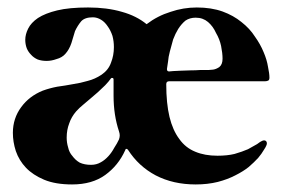

<svg xmlns="http://www.w3.org/2000/svg" viewBox="-20 -483 764 516"><path d="M434.6 -264.6Q426.8 -264.6 426.8 -256.8Q426.8 -205.1 435.5 -168.9Q444.3 -132.8 461.9 -109.4Q478.5 -85.9 504.9 -75.2Q530.3 -64.5 564.5 -64.5Q590.8 -64.5 610.4 -69.3Q630.9 -75.2 646.5 -82Q661.1 -89.8 670.9 -95.7Q679.7 -102.5 684.6 -104.5Q691.4 -107.4 695.3 -103.5Q699.2 -98.6 695.3 -90.8Q694.3 -87.9 688.5 -79.1Q683.6 -70.3 673.8 -58.6Q663.1 -46.9 648.4 -34.2Q633.8 -22.5 612.3 -11.7Q591.8 -1 565.4 5.9Q538.1 12.7 505.9 12.7Q445.3 12.7 398.4 -11.7Q352.5 -36.1 324.2 -80.1Q322.3 -83 319.3 -83Q317.4 -83 316.4 -79.1Q297.9 -38.1 262.7 -12.7Q227.5 12.7 173.8 12.7Q128.9 12.7 98.6 0Q68.4 -12.7 49.8 -32.2Q31.2 -51.8 22.5 -77.1Q14.6 -101.6 14.6 -126Q14.6 -165 37.1 -195.3Q58.6 -224.6 94.7 -239.3Q113.3 -246.1 133.8 -250Q155.3 -252.9 175.8 -256.8Q196.3 -259.8 215.8 -265.6Q235.4 -270.5 252.9 -282.2Q271.5 -294.9 278.3 -314.5Q286.1 -334 286.1 -356.4Q286.1 -372.1 282.2 -386.7Q277.3 -401.4 269.5 -412.1Q261.7 -423.8 252 -429.7Q241.2 -436.5 229.5 -436.5Q208 -436.5 198.2 -425.8Q188.5 -414.1 181.6 -399.4Q176.8 -383.8 171.9 -367.2Q166 -349.6 155.3 -337.9Q146.5 -328.1 131.8 -324.2Q118.2 -319.3 105.5 -319.3Q91.8 -319.3 81.1 -323.2Q70.3 -328.1 63.5 -335.9Q55.7 -343.8 51.8 -353.5Q47.9 -364.3 47.9 -376Q47.9 -390.6 55.7 -406.2Q63.5 -421.9 82 -434.6Q101.6 -447.3 133.8 -455.1Q166 -462.9 216.8 -462.9Q267.6 -462.9 307.6 -451.2Q346.7 -440.4 374 -418Q403.3 -440.4 438.5 -451.2Q472.7 -462.9 508.8 -462.9Q547.9 -462.9 578.1 -452.1Q607.4 -441.4 628.9 -423.8Q651.4 -406.2 665 -384.8Q679.7 -364.3 688.5 -342.8Q697.3 -322.3 700.2 -303.7Q704.1 -285.2 704.1 -274.4Q704.1 -268.6 701.2 -266.6Q697.3 -264.6 692.4 -264.6Q606.4 -264.6 434.6 -264.6ZM428.7 -297.9Q428.7 -296.9 428.7 -296.9Q428.7 -291 434.6 -291Q436.5 -291 445.3 -292Q453.1 -292 465.8 -293Q477.5 -293 492.2 -293.9Q505.9 -293.9 518.6 -294.9Q531.2 -294.9 541 -294.9Q549.8 -295.9 552.7 -295.9Q560.5 -296.9 569.3 -302.7Q578.1 -309.6 578.1 -325.2Q578.1 -339.8 574.2 -359.4Q570.3 -377.9 560.5 -394.5Q552.7 -412.1 539.1 -423.8Q525.4 -435.5 505.9 -435.5Q490.2 -435.5 478.5 -427.7Q467.8 -418.9 459 -405.3Q451.2 -392.6 445.3 -377Q440.4 -360.4 436.5 -344.7Q432.6 -330.1 431.6 -317.4Q429.7 -304.7 428.7 -297.9ZM224.6 -40Q239.3 -40 251 -46.9Q261.7 -52.7 271.5 -63.5Q280.3 -73.2 287.1 -85.9Q294.9 -97.7 299.8 -108.4Q301.8 -114.3 301.8 -119.1Q301.8 -124 299.8 -129.9Q285.2 -173.8 285.2 -225.6Q285.2 -225.6 285.2 -226.6Q285.2 -237.3 285.2 -269.5Q285.2 -272.5 283.2 -273.4Q282.2 -273.4 282.2 -273.4Q280.3 -274.4 278.3 -272.5Q274.4 -267.6 271.5 -263.7Q267.6 -259.8 262.7 -253.9Q252.9 -244.1 243.2 -235.4Q233.4 -226.6 222.7 -217.8Q212.9 -210 203.1 -201.2Q193.4 -193.4 184.6 -183.6Q171.9 -168.9 166 -151.4Q159.2 -133.8 159.2 -113.3Q159.2 -99.6 163.1 -86.9Q166 -73.2 174.8 -63.5Q182.6 -52.7 194.3 -45.9Q207 -40 224.6 -40Z"/></svg>

Font: Mermaid
Style: Bold
Weight: 400
Designer: Scott Simpson
Version: Version 1.001